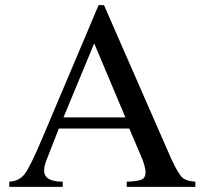

<svg xmlns="http://www.w3.org/2000/svg" viewBox="-20 -724 794 744"><path d="M737 -20V0H471V-20Q512 -21 528 -28Q544 -35 544 -56Q544 -80 524 -125L481 -226H208L160 -103Q151 -81 151 -63Q151 -20 223 -20V0H16V-20Q54 -22 75.5 -49.5Q97 -77 145 -191L362 -704H383L643 -110Q670 -52 685.5 -37Q701 -22 737 -20ZM226 -269H466L345 -556Z"/></svg>

Font: MM Ethnic
Style: Regular
Weight: 400
Designer: Khon Soe Zaw Thu
Version: Version 1.00 July 18, 2016, initial release